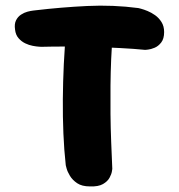

<svg xmlns="http://www.w3.org/2000/svg" viewBox="-20 -673 641 689"><path d="M303 -4Q274 -4 257 -15.5Q240 -27 231 -42Q222 -57 219 -68.5Q216 -80 216 -80Q210 -134 207.5 -194Q205 -254 205.5 -317Q206 -380 209 -443Q212 -506 218 -567Q218 -567 220 -576.5Q222 -586 228.5 -598Q235 -610 250.5 -619Q266 -628 294 -628Q330 -627 349 -615.5Q368 -604 375.5 -588.5Q383 -573 384 -561Q385 -549 385 -549Q381 -508 379 -461.5Q377 -415 376.5 -365.5Q376 -316 376.5 -265Q377 -214 379 -163.5Q381 -113 383 -67Q383 -67 381.5 -57.5Q380 -48 373 -35Q366 -22 349.5 -12.5Q333 -3 303 -4ZM501 -494Q461 -498 412.5 -500.5Q364 -503 313 -504.5Q262 -506 214 -506Q166 -506 128 -505Q128 -505 119.5 -505.5Q111 -506 97.5 -508.5Q84 -511 70.5 -517.5Q57 -524 46.5 -536Q36 -548 34 -567Q31 -587 37.5 -600Q44 -613 55.5 -620.5Q67 -628 78.5 -631Q90 -634 98.5 -635Q107 -636 107 -636Q200 -647 293 -651.5Q386 -656 477 -644Q477 -644 486.5 -641.5Q496 -639 509.5 -633.5Q523 -628 536.5 -618.5Q550 -609 559.5 -594Q569 -579 569 -558Q569 -534 558.5 -520.5Q548 -507 534.5 -501.5Q521 -496 511 -495Q501 -494 501 -494Z"/></svg>

Font: Sour Gummy Black ExtraBold
Style: Regular
Weight: 800
Version: Version 1.000